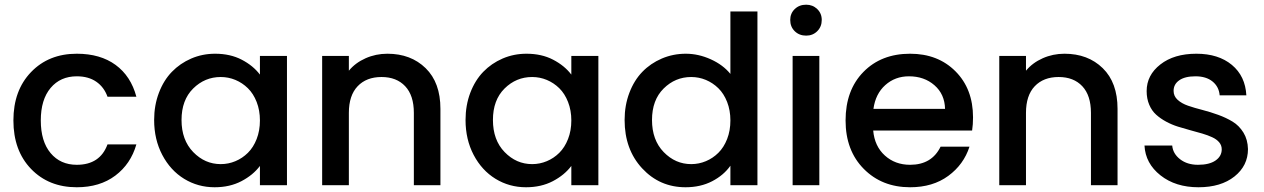

<svg xmlns="http://www.w3.org/2000/svg" viewBox="-20 -789 5385 818"><path d="M37.1 -275.9Q37.1 -403.8 112.3 -481.9Q187.5 -560.1 307.1 -560.1Q407.2 -560.1 472.4 -512.5Q537.6 -464.8 561 -377H438Q423.3 -418 390.1 -440.9Q356.9 -463.9 307.1 -463.9Q237.3 -463.9 195.6 -414.3Q153.8 -364.7 153.8 -275.9Q153.8 -186.5 195.6 -136.7Q237.3 -86.9 307.1 -86.9Q406.2 -86.9 438 -173.8H561Q537.1 -90.3 471.2 -40.8Q405.3 8.8 307.1 8.8Q187.5 8.8 112.3 -69.3Q37.1 -147.5 37.1 -275.9Z M636.7 -277.8Q636.7 -340.3 657 -393.6Q677.2 -446.8 712.2 -482.9Q747.1 -519 794.7 -539.6Q842.3 -560.1 896.5 -560.1Q960.9 -560.1 1009.8 -534.7Q1058.6 -509.3 1087.4 -471.2V-550.8H1202.6V0H1087.4V-82Q1058.1 -43 1008.5 -17.1Q959 8.8 894.5 8.8Q823.2 8.8 764.6 -27.1Q706.1 -63 671.4 -128.9Q636.7 -194.8 636.7 -277.8ZM1087.4 -275.9Q1087.4 -318.8 1073.5 -354.5Q1059.6 -390.1 1036.1 -413.1Q1012.7 -436 982.9 -448.5Q953.1 -460.9 920.4 -460.9Q852.5 -460.9 803 -411.9Q753.4 -362.8 753.4 -277.8Q753.4 -192.4 803.2 -141.1Q853 -89.8 920.4 -89.8Q953.1 -89.8 982.9 -102.3Q1012.7 -114.7 1036.1 -137.9Q1059.6 -161.1 1073.5 -196.8Q1087.4 -232.4 1087.4 -275.9Z M1743.2 0V-308.1Q1743.2 -382.3 1706.3 -421.6Q1669.4 -460.9 1605.5 -460.9Q1541 -460.9 1503.7 -421.6Q1466.3 -382.3 1466.3 -308.1V0H1352.5V-550.8H1466.3V-487.8Q1494.1 -521.5 1537.6 -540.8Q1581.1 -560.1 1630.4 -560.1Q1730.5 -560.1 1793.5 -498.5Q1856.4 -437 1856.4 -325.2V0Z M1963.4 -277.8Q1963.4 -340.3 1983.6 -393.6Q2003.9 -446.8 2038.8 -482.9Q2073.7 -519 2121.3 -539.6Q2168.9 -560.1 2223.1 -560.1Q2287.6 -560.1 2336.4 -534.7Q2385.3 -509.3 2414.1 -471.2V-550.8H2529.3V0H2414.1V-82Q2384.8 -43 2335.2 -17.1Q2285.6 8.8 2221.2 8.8Q2149.9 8.8 2091.3 -27.1Q2032.7 -63 1998 -128.9Q1963.4 -194.8 1963.4 -277.8ZM2414.1 -275.9Q2414.1 -318.8 2400.1 -354.5Q2386.2 -390.1 2362.8 -413.1Q2339.4 -436 2309.6 -448.5Q2279.8 -460.9 2247.1 -460.9Q2179.2 -460.9 2129.6 -411.9Q2080.1 -362.8 2080.1 -277.8Q2080.1 -192.4 2129.9 -141.1Q2179.7 -89.8 2247.1 -89.8Q2279.8 -89.8 2309.6 -102.3Q2339.4 -114.7 2362.8 -137.9Q2386.2 -161.1 2400.1 -196.8Q2414.1 -232.4 2414.1 -275.9Z M2641.1 -277.8Q2641.1 -340.3 2661.4 -393.6Q2681.6 -446.8 2716.6 -482.9Q2751.5 -519 2799.6 -539.6Q2847.7 -560.1 2901.9 -560.1Q2955.6 -560.1 3008.1 -536.4Q3060.5 -512.7 3091.8 -474.1V-740.2H3207V0H3091.8V-83Q3063.5 -42.5 3013.9 -16.8Q2964.4 8.8 2900.9 8.8Q2790.5 8.8 2715.8 -71.8Q2641.1 -152.3 2641.1 -277.8ZM3091.8 -275.9Q3091.8 -318.8 3077.9 -354.5Q3064 -390.1 3040.5 -413.1Q3017.1 -436 2987.3 -448.5Q2957.5 -460.9 2924.8 -460.9Q2856.9 -460.9 2807.4 -411.9Q2757.8 -362.8 2757.8 -277.8Q2757.8 -192.4 2807.6 -141.1Q2857.4 -89.8 2924.8 -89.8Q2957.5 -89.8 2987.3 -102.3Q3017.1 -114.7 3040.5 -137.9Q3064 -161.1 3077.9 -196.8Q3091.8 -232.4 3091.8 -275.9Z M3356.9 0V-550.8H3470.7V0ZM3414.6 -637.2Q3385.3 -637.2 3366 -656Q3346.7 -674.8 3346.7 -704.1Q3346.7 -731.9 3366 -750.5Q3385.3 -769 3414.6 -769Q3442.4 -769 3461.7 -750.5Q3481 -731.9 3481 -704.1Q3481 -675.3 3461.9 -656.2Q3442.9 -637.2 3414.6 -637.2Z M3852.5 -463.9Q3793.5 -463.9 3751.7 -426.5Q3710 -389.2 3701.2 -325.2H4006.3Q4004.9 -387.7 3961.2 -425.8Q3917.5 -463.9 3852.5 -463.9ZM4110.4 -164.1Q4085.9 -87.9 4020 -39.6Q3954.1 8.8 3857.4 8.8Q3737.3 8.8 3659.9 -69.6Q3582.5 -147.9 3582.5 -275.9Q3582.5 -404.8 3658.4 -482.4Q3734.4 -560.1 3857.4 -560.1Q3976.1 -560.1 4050.8 -485.1Q4125.5 -410.2 4125.5 -289.1Q4125.5 -258.3 4121.6 -232.9H3700.2Q3706.1 -166 3749.8 -126.5Q3793.5 -86.9 3857.4 -86.9Q3949.7 -86.9 3987.3 -164.1Z M4627.9 0V-308.1Q4627.9 -382.3 4591.1 -421.6Q4554.2 -460.9 4490.2 -460.9Q4425.8 -460.9 4388.4 -421.6Q4351.1 -382.3 4351.1 -308.1V0H4237.3V-550.8H4351.1V-487.8Q4378.9 -521.5 4422.4 -540.8Q4465.8 -560.1 4515.1 -560.1Q4615.2 -560.1 4678.2 -498.5Q4741.2 -437 4741.2 -325.2V0Z M5296.9 -153.8Q5296.9 -83 5239.3 -37.1Q5181.6 8.8 5085.9 8.8Q4988.3 8.8 4924.1 -42Q4859.9 -92.8 4856 -168.9H4974.1Q4977.1 -134.3 5007.6 -110.6Q5038.1 -86.9 5084 -86.9Q5132.3 -86.9 5158.7 -105.2Q5185.1 -123.5 5185.1 -152.8Q5185.1 -169.9 5174.1 -182.9Q5163.1 -195.8 5144.5 -204.3Q5126 -212.9 5102.1 -220Q5078.1 -227.1 5051.5 -234.1Q5024.9 -241.2 4998.5 -249.5Q4972.2 -257.8 4948.2 -270.8Q4924.3 -283.7 4905.8 -300.3Q4887.2 -316.9 4876.2 -342.8Q4865.2 -368.7 4865.2 -400.9Q4865.2 -468.8 4923.6 -514.4Q4981.9 -560.1 5077.1 -560.1Q5170.9 -560.1 5228.3 -512.5Q5285.6 -464.8 5290 -382.8H5176.3Q5173.3 -419.4 5146 -441.7Q5118.7 -463.9 5073.2 -463.9Q5028.3 -463.9 5004.2 -447Q4980 -430.2 4980 -401.9Q4980 -379.4 4997.1 -363.8Q5014.2 -348.1 5041.7 -338.6Q5069.3 -329.1 5102.8 -320.6Q5136.2 -312 5169.9 -299.8Q5203.6 -287.6 5231.4 -270.8Q5259.3 -253.9 5277.6 -224.1Q5295.9 -194.3 5296.9 -153.8Z"/></svg>

Font: SVN-Poppins Medium
Style: Regular
Weight: 500
Designer: Ninad Kale (Devanagari), Jonny Pinhorn (Latin)
Foundry: Indian Type Foundry
Version: Version 3.002 2017